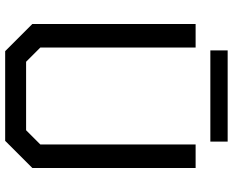

<svg xmlns="http://www.w3.org/2000/svg" viewBox="-99 -802 901 743"><g transform="rotate(90 351.5 -430.5)"><path d="M175 -794V-861H528V-794ZM178 0 73 -105V-737H164V-136L219 -81H484L539 -136V-737H630V-105L525 0Z"/></g></svg>

Font: Tomorrow
Style: Regular
Weight: 400
Designer: Tony de Marco, Monica Rizzolli
Foundry: Just in Type
Version: Version 2.002